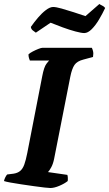

<svg xmlns="http://www.w3.org/2000/svg" viewBox="-31 -944 548 964"><path d="M222 0Q215 0 192 -2.5Q169 -5 138 -9.5Q107 -14 76 -18.5Q45 -23 21 -27.5Q-3 -32 -11 -35Q-9 -45 -4 -54.5Q1 -64 5 -68L37 -72Q57 -75 70 -85.5Q83 -96 91 -118Q99 -140 106 -176L181 -561Q190 -608 202 -623.5Q214 -639 216 -640H119Q117 -644 114.5 -652.5Q112 -661 112 -671Q119 -678 133.5 -685.5Q148 -693 162 -698.5Q176 -704 182 -704H430Q433 -699 436 -687.5Q439 -676 436 -658L388 -645Q356 -637 343 -618Q330 -599 322 -559L241 -148Q236 -122 226.5 -104.5Q217 -87 210 -80L307 -66Q309 -62 309.5 -52Q310 -42 309 -35Q293 -22 267 -11Q241 0 222 0ZM392 -778Q378 -778 348 -786Q318 -794 284 -806.5Q250 -819 223 -830L149 -780Q143 -784 134 -791Q125 -798 124 -809Q140 -832 159.5 -855Q179 -878 199.5 -893.5Q220 -909 236 -909Q250 -909 278.5 -901Q307 -893 339.5 -882.5Q372 -872 398 -863L468 -924Q473 -920 482 -916Q491 -912 497 -904Q484 -876 466.5 -846.5Q449 -817 429.5 -797.5Q410 -778 392 -778Z"/></svg>

Font: Texturina Medium 12pt ExtraBold
Style: Italic
Weight: 800
Italic angle: -11°
Version: Version 1.002